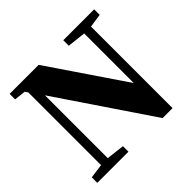

<svg xmlns="http://www.w3.org/2000/svg" viewBox="-160 -833 1010 1010"><g transform="rotate(-45 345.0 -327.5)"><path d="M27 0V-41L122 -54H149L259 -41V0ZM107 0V-634H158V-329V0ZM431 -616V-657H661V-616L573 -603H547ZM511 2 150 -532H147L96 -609L32 -616V-657H248L552 -209L534 -206V-354V-657H585V2Z"/></g></svg>

Font: Source Serif 4 36pt
Style: Bold
Weight: 700
Designer: Frank Grießhammer
Foundry: Adobe Systems Incorporated
Version: Version 4.004;hotconv 1.0.116;makeotfexe 2.5.65601